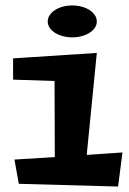

<svg xmlns="http://www.w3.org/2000/svg" viewBox="-20 -670 474 704"><path d="M298 -102 335 -476 28 -456V-378L180 -373L181 -94L33 -85L49 4L413 14L429 -111ZM335 -591C335 -624 295 -650 245 -650C195 -650 155 -624 155 -591C155 -559 195 -533 245 -533C295 -533 335 -559 335 -591Z"/></svg>

Font: Peralta
Style: Regular
Weight: 400
Designer: Astigmatic (AOETI)
Foundry: Astigmatic (AOETI)
Version: Version 1.000